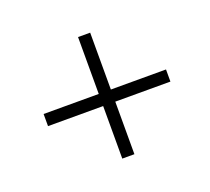

<svg xmlns="http://www.w3.org/2000/svg" viewBox="-82 -610 685 625"><g transform="rotate(-20 260.5 -297.5)"><path d="M52 -269H243V-87H285V-269H476V-311H285V-508H243V-311H52Z"/></g></svg>

Font: Charger Sport
Style: HLExt
Weight: 100
Designer: Jasper
Foundry: Cannot Into Space Fonts
Version: Version 1.1